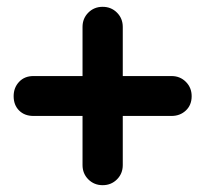

<svg xmlns="http://www.w3.org/2000/svg" viewBox="-20 -627 602 563"><path d="M78 -404H222V-548Q222 -573 239 -590Q256 -607 281 -607Q306 -607 323 -590Q340 -573 340 -548V-404H483Q508 -404 525 -387Q542 -370 542 -345Q542 -319 525 -303Q508 -287 483 -287H340V-143Q340 -118 323 -101Q306 -84 281 -84Q256 -84 239 -101Q222 -118 222 -143V-287H78Q52 -287 36 -303Q20 -319 20 -345Q20 -370 36 -387Q52 -404 78 -404Z"/></svg>

Font: Varela Round Precious
Style: Bold
Weight: 700
Version: Version 1.000